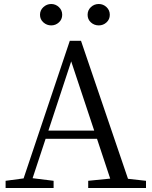

<svg xmlns="http://www.w3.org/2000/svg" viewBox="-20 -940 759 960"><path d="M474 -813Q451 -813 434.5 -828Q418 -843 418 -866Q418 -889 434.5 -904.5Q451 -920 474 -920Q496 -920 512.5 -904.5Q529 -889 529 -866Q529 -843 512.5 -828Q496 -813 474 -813ZM236 -813Q214 -813 197 -828Q180 -843 180 -866Q180 -889 197 -904.5Q214 -920 236 -920Q258 -920 274.5 -904.5Q291 -889 291 -866Q291 -843 274.5 -828Q258 -813 236 -813ZM222 -287H451L336 -633ZM620 -46 710 -36V0H421V-36L531 -47L465 -246H208L143 -49L248 -36V0H8V-36L98 -48L329 -736H385Z"/></svg>

Font: Shippori Mincho TTF
Style: Regular
Weight: 400
Version: Version 2.100